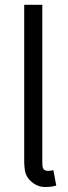

<svg xmlns="http://www.w3.org/2000/svg" viewBox="-20 -750 277 778"><path d="M78.1 -730.5H151.4V-93.3Q151.4 -85.4 152.1 -77.6Q152.8 -69.8 156.7 -64.5Q162.1 -57.6 173.8 -57.6Q184.6 -57.6 196.3 -60.5L208 2Q188.5 7.8 163.1 7.8Q142.6 7.8 125.5 -1.2Q108.4 -10.3 96.7 -24.4Q83 -41.5 80.6 -61.3Q78.1 -81.1 78.1 -93.3Z"/></svg>

Font: Gidole
Style: Regular
Weight: 400
Version: Version 2.100; ttfautohint (v1.8.4.7-5d5b)